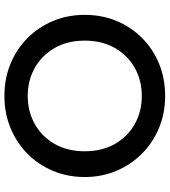

<svg xmlns="http://www.w3.org/2000/svg" viewBox="31 -786 770 872"><g transform="rotate(90 416.0 -350.0)"><path d="M416 15Q336.5 15 269.5 -12.8Q202.5 -40.5 152.8 -90Q103 -139.5 75.2 -206Q47.5 -272.5 47.5 -350Q47.5 -428 75.2 -494.5Q103 -561 152.8 -610.5Q202.5 -660 269.5 -687.5Q336.5 -715 416 -715Q494.5 -715 561.5 -687Q628.5 -659 678.5 -609Q728.5 -559 756.2 -492.8Q784 -426.5 784 -350Q784 -272.5 756.2 -206Q728.5 -139.5 678.5 -90Q628.5 -40.5 561.5 -12.8Q494.5 15 416 15ZM416 -91Q486.5 -91 543.5 -123Q600.5 -155 633.8 -213.2Q667 -271.5 667 -350Q667 -428.5 633.8 -486.8Q600.5 -545 543.5 -577Q486.5 -609 416 -609Q345 -609 288.2 -577Q231.5 -545 198 -486.8Q164.5 -428.5 164.5 -350Q164.5 -271.5 198 -213.2Q231.5 -155 288.2 -123Q345 -91 416 -91Z"/></g></svg>

Font: Geologica
Style: Regular
Weight: 400
Designer: Sindre Bremnes, Frode Helland
Foundry: Monokrom Skriftforlag AS
Version: Version 1.010; ttfautohint (v1.8.4.7-5d5b);gftools[0.9.28]